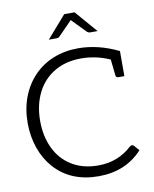

<svg xmlns="http://www.w3.org/2000/svg" viewBox="-99 -995 863 1077"><g transform="rotate(-10 332.5 -456.5)"><path d="M625 -96Q530 8 375 8Q217 8 124 -96Q80 -146 57 -212.5Q34 -279 34 -354Q34 -435 59.5 -502Q85 -569 132 -618Q179 -667 243.5 -693Q308 -719 385 -719Q499 -719 614 -663V-520H581Q566 -520 565 -533L555 -625Q476 -660 391 -660Q304 -660 239 -621.5Q174 -583 139.5 -513.5Q105 -444 105 -354Q105 -267 137.5 -198.5Q170 -130 233 -91Q296 -52 384 -52Q496 -52 575 -125Q583 -131 588 -131Q594 -131 599 -126ZM232 -795 342 -921H401L510 -795H468Q459 -795 451 -801L372 -882L293 -801Q287 -795 277 -795Z"/></g></svg>

Font: Aleo Light
Style: Regular
Weight: 300
Designer: Alessio Laiso
Foundry: Alessio Laiso
Version: Version 2.000